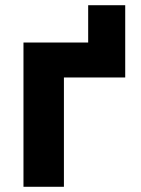

<svg xmlns="http://www.w3.org/2000/svg" viewBox="-20 -716 540 736"><path d="M70 0V-553H318V-696H460V-419H225V0Z"/></svg>

Font: Noto Sans Mono ExtraCondensed Black
Style: Regular
Weight: 900
Width: 2
Designer: Monotype Design Team
Foundry: Monotype Imaging Inc.
Version: Version 2.014